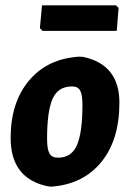

<svg xmlns="http://www.w3.org/2000/svg" viewBox="-20 -691 489 722"><path d="M416 -671 426 -661 419 -575H140L130 -585L138 -671ZM279 -478 293 -477Q429 -448 429 -305Q429 -164 360 -80.5Q291 3 171 11L157 9Q20 -21 20 -172Q20 -306 89.5 -388.5Q159 -471 279 -478ZM251 -366Q198 -366 177.5 -319Q157 -272 157 -169Q157 -130 166 -114Q175 -98 198 -98Q249 -98 269.5 -145.5Q290 -193 290 -296Q290 -335 281.5 -350.5Q273 -366 251 -366Z"/></svg>

Font: Alegreya Sans ExtraBold
Style: Italic
Weight: 800
Italic angle: -7°
Designer: Juan Pablo del Peral
Foundry: Huerta Tipografica
Version: Version 2.007